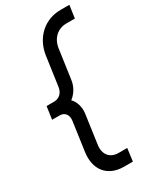

<svg xmlns="http://www.w3.org/2000/svg" viewBox="-239 -850 904 1100"><g transform="rotate(-30 213.5 -300.0)"><path d="M235 180H293L304 96H247C190 96 158 56 167 -5L194 -197C199 -238 187 -276 163 -301C194 -324 217 -362 222 -404L249 -595C258 -656 301 -696 358 -696H415L427 -780H369C263 -780 181 -706 165 -595L138 -404C133 -367 108 -343 74 -343H24L12 -259H62C96 -259 115 -233 110 -197L83 -5C67 106 127 180 235 180Z"/></g></svg>

Font: Mohave
Style: Italic
Weight: 400
Italic angle: -8°
Designer: Gumpita Rahayu
Foundry: Tokotype
Version: Version 2.002;PS 002.002;hotconv 1.0.88;makeotf.lib2.5.64775